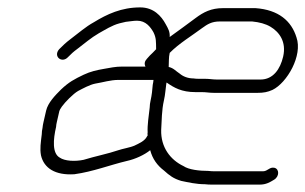

<svg xmlns="http://www.w3.org/2000/svg" viewBox="-20 -510 825 519"><path d="M429.6 -284 430.3 -287C450.5 -272.9 470.8 -261 508.3 -261H525.3C537.8 -261 545.2 -259 558.8 -259H675.8C692.8 -259 703.4 -261.1 716.6 -267C755.8 -286 798.7 -360.1 781.4 -409C767.7 -453.5 732.9 -483.5 670.7 -488H582.7C550.8 -488 530 -477.2 508.4 -461C485.5 -443.9 462.1 -426.8 438.7 -410C439.6 -424.1 434.8 -432.3 427.7 -445C416.1 -466.6 395.3 -490 359.1 -490C308.1 -490 269.2 -471.6 233.9 -450C211.4 -437.7 192 -420.3 171.5 -405C157.6 -394.5 150.4 -387.5 140 -377C122.7 -357.6 147.5 -337.4 164.2 -356C172.8 -364.7 177.9 -369.6 189.3 -378C209 -392.8 225.7 -407.7 247 -420C264.1 -429.4 282.1 -441.4 303.2 -447L320.1 -451L336.6 -453C341.4 -453.7 346.2 -454 350.8 -454C374.2 -454 386.7 -436.9 394.7 -423C402.6 -407.1 401.6 -397.7 402 -377C395.8 -370.3 390.2 -364.7 385.1 -360L377 -351C370.8 -344.3 369.6 -337.3 373.2 -330H309.2C301.2 -330 293 -329.3 284.7 -328L261.8 -324C241.5 -320.5 224.9 -316.9 206.1 -308C180.9 -295.9 166.5 -288.5 144.9 -268C129 -252.1 109.6 -232.3 104.7 -211L97.6 -180C96.3 -174.7 95.4 -169.3 94.9 -164C93.6 -158.7 93 -153 92.9 -147C90.3 -124.7 87.4 -108.3 90.8 -90C98.7 -55.5 129.4 -35.6 181 -39C231.8 -46 276.5 -63.9 323.3 -75C345.6 -79.9 370.4 -91.3 386 -104C392.3 -80.5 404.8 -63 423.3 -49C437.9 -35.8 449 -27.1 469.9 -21C488.7 -17.1 510.6 -12 533.8 -12C539.6 -11.3 545.5 -11 551.5 -11H682.5C698.6 -11 709.3 -17.1 720.5 -24C735.8 -32.8 735.3 -53.6 721.5 -56.5C708.5 -59.2 703.6 -47 690.9 -47H559.9C554.5 -47 548.9 -47.3 543.1 -48C518.8 -48 490 -51.3 476.1 -61C440.5 -77.9 414.3 -112.1 415.7 -159C417.3 -183.9 416.9 -211.7 423.2 -239C426.9 -254.9 427.2 -268.5 429.6 -284ZM387.2 -239C385.6 -232.3 384.8 -225.7 384.6 -219C382.2 -196.8 378 -172.5 379.1 -152C378.5 -149.3 378.5 -146.7 379.2 -144L377.8 -142C371.3 -128.5 356 -122.5 342.8 -116C330.4 -111 311.4 -107.9 300 -104C272.4 -94.5 236 -87.3 206 -78C182.6 -73.1 155 -74.5 141.4 -84C120.8 -95.6 123.7 -133 131.6 -167C131.8 -171 132.5 -175.3 133.6 -180L140.5 -210C140.9 -212 143.2 -216 147.3 -222C156.4 -234.6 177.9 -256.5 191 -264C203.7 -270.7 222.6 -281.1 237.6 -284C258.4 -287.3 278.1 -294 300.9 -294H394.9C394.6 -290 394 -285.7 392.9 -281C391.8 -267.4 390.3 -252.4 387.2 -239ZM533.6 -297H516.6C511.9 -297 507.3 -297.3 502.8 -298C487.5 -298 474.4 -303.6 465.8 -311C455.7 -317.4 449.1 -326.2 436 -329C436.8 -341.4 435.7 -354 438.7 -367C463.6 -392.4 498.4 -413.2 526.2 -434C540.8 -444.6 552.3 -452 574.4 -452H661.4C681.3 -450 697.9 -445.7 711.5 -437.5C734.7 -423.5 754.7 -397.4 745.4 -357C737.6 -323.3 718.4 -295 684.1 -295H567.1C555.1 -295 545.9 -297 533.6 -297Z"/></svg>

Font: HoneyBee
Style: LitIt
Weight: 300
Foundry: Cannot Into Space Fonts
Version: Version 0.89